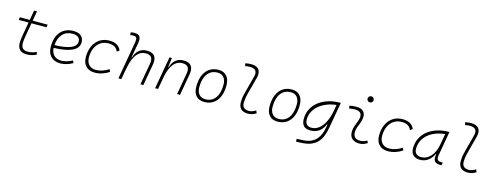

<svg xmlns="http://www.w3.org/2000/svg" viewBox="-21 -1737 7660 2965"><g transform="rotate(15 3808.5 -254.0)"><path d="M338.4 9.8Q190.9 9.8 190.9 -138.2Q190.9 -170.9 195.3 -201.7Q199.7 -232.4 209 -287.1L241.7 -473.6H83.5L91.3 -517.6H249.5L276.9 -674.3H323.2L295.9 -517.6H535.6L527.8 -473.6H288.1L255.4 -287.1Q246.1 -232.9 241.9 -203.6Q237.8 -174.3 237.8 -143.1Q237.8 -35.2 342.8 -35.2Q381.8 -35.2 411.9 -42.5Q441.9 -49.8 482.9 -68.4L492.2 -26.4Q459.5 -11.2 422.9 -0.7Q386.2 9.8 338.4 9.8Z M880.9 -35.2Q921.4 -35.2 967.5 -48.3Q1013.7 -61.5 1056.6 -85.4L1073.7 -47.9Q1027.8 -21 976.1 -5.6Q924.3 9.8 876.5 9.8Q779.3 9.8 724.6 -46.9Q669.9 -103.5 669.9 -204.6Q669.9 -356.4 743.9 -441.9Q817.9 -527.3 949.7 -527.3Q1026.4 -527.3 1069.3 -491.2Q1112.3 -455.1 1112.3 -390.6Q1112.3 -294.9 1008.1 -247.3Q903.8 -199.7 716.8 -195.8Q720.2 -120.1 763.2 -77.6Q806.2 -35.2 880.9 -35.2ZM718.3 -240.2Q886.2 -244.1 975.8 -280.5Q1065.4 -316.9 1065.4 -389.2Q1065.4 -432.6 1034.2 -457.5Q1002.9 -482.4 945.8 -482.4Q845.7 -482.4 786.1 -418.5Q726.6 -354.5 718.3 -240.2Z M1435.1 -35.2Q1486.3 -35.2 1539.3 -53.5Q1592.3 -71.8 1637.2 -102.1L1655.8 -63Q1608.4 -30.3 1548.6 -10.3Q1488.8 9.8 1425.8 9.8Q1335.4 9.8 1284.7 -43Q1233.9 -95.7 1233.9 -189.9Q1233.9 -292 1269.8 -367.7Q1305.7 -443.4 1370.8 -485.4Q1436 -527.3 1523.4 -527.3Q1666.5 -527.3 1710.9 -419.9L1673.3 -391.6Q1653.8 -440.4 1615 -461.4Q1576.2 -482.4 1519.5 -482.4Q1447.8 -482.4 1394 -446.8Q1340.3 -411.1 1310.8 -346.7Q1281.2 -282.2 1280.8 -195.8Q1281.7 -120.1 1322.3 -77.6Q1362.8 -35.2 1435.1 -35.2Z M2157.2 0 2217.8 -344.2Q2230 -413.1 2204.8 -447.8Q2179.7 -482.4 2112.8 -482.4Q2060.5 -482.4 2015.1 -451.7Q1969.7 -420.9 1935.1 -349.6Q1900.4 -278.3 1880.4 -156.2L1882.8 -175.3L1851.6 0H1804.7L1911.1 -604Q1919.4 -651.9 1908.9 -674.8Q1898.4 -697.8 1862.3 -697.8Q1849.1 -697.8 1835.7 -696.5Q1822.3 -695.3 1809.1 -692.4L1803.7 -734.9Q1818.4 -739.3 1833.3 -741Q1848.1 -742.7 1863.3 -742.7Q1926.8 -742.7 1949.2 -709.5Q1971.7 -676.3 1959.5 -608.9L1916.5 -365.7H1924.3Q1945.8 -442.9 1995.8 -485.1Q2045.9 -527.3 2122.6 -527.3Q2296.9 -527.3 2264.2 -340.3L2204.1 0Z M2392.1 0 2483.4 -517.6H2521.5L2502.9 -365.7H2510.3Q2531.7 -442.9 2581.8 -485.1Q2631.8 -527.3 2708.5 -527.3Q2882.8 -527.3 2850.1 -340.3L2790 0H2743.2L2803.7 -344.2Q2815.9 -413.1 2790.8 -447.8Q2765.6 -482.4 2698.7 -482.4Q2649.4 -482.4 2606.2 -455.3Q2563 -428.2 2529.1 -366.2Q2495.1 -304.2 2474.1 -198.7L2439 0Z M3174.8 9.8Q3092.3 9.8 3045.9 -42.5Q2999.5 -94.7 2999.5 -187.5Q2999.5 -347.7 3071 -437.5Q3142.6 -527.3 3269.5 -527.3Q3352.5 -527.3 3398.9 -474.1Q3445.3 -420.9 3445.3 -325.2Q3445.3 -167.5 3373.8 -78.9Q3302.2 9.8 3174.8 9.8ZM3184.6 -35.2Q3285.2 -35.2 3341.8 -111.3Q3398.4 -187.5 3398.4 -323.7Q3398.4 -398.4 3363 -440.4Q3327.6 -482.4 3263.7 -482.4Q3161.6 -482.4 3104 -406Q3046.4 -329.6 3046.4 -193.8Q3046.4 -119.1 3083 -77.1Q3119.6 -35.2 3184.6 -35.2Z M3877.9 9.8Q3726.1 9.8 3726.1 -135.7Q3726.1 -157.2 3730 -195.6Q3733.9 -233.9 3751.5 -300.3L3822.8 -569.3Q3856.4 -697.3 3719.7 -697.3Q3683.1 -697.3 3646.5 -688.5L3636.2 -731Q3660.6 -737.8 3685.5 -740Q3710.4 -742.2 3735.4 -742.2Q3818.4 -742.2 3854.5 -695.3Q3890.6 -648.4 3867.2 -559.6L3798.3 -300.3Q3779.8 -230 3776.4 -192.1Q3772.9 -154.3 3772.9 -138.2Q3771.5 -35.2 3882.3 -35.2Q3931.6 -35.2 3989.7 -72.3L4007.3 -31.2Q3944.3 9.8 3877.9 9.8Z M4346.7 9.8Q4264.2 9.8 4217.8 -42.5Q4171.4 -94.7 4171.4 -187.5Q4171.4 -347.7 4242.9 -437.5Q4314.5 -527.3 4441.4 -527.3Q4524.4 -527.3 4570.8 -474.1Q4617.2 -420.9 4617.2 -325.2Q4617.2 -167.5 4545.7 -78.9Q4474.1 9.8 4346.7 9.8ZM4356.4 -35.2Q4457 -35.2 4513.7 -111.3Q4570.3 -187.5 4570.3 -323.7Q4570.3 -398.4 4534.9 -440.4Q4499.5 -482.4 4435.5 -482.4Q4333.5 -482.4 4275.9 -406Q4218.3 -329.6 4218.3 -193.8Q4218.3 -119.1 4254.9 -77.1Q4291.5 -35.2 4356.4 -35.2Z M4707.5 234.4 4705.6 189.5 4805.2 185.1Q4879.4 181.6 4931.2 158Q4982.9 134.3 5016.4 96.4Q5049.8 58.6 5068.8 12.2Q5087.9 -34.2 5096.7 -82.5L5107.9 -147H5099.6Q5069.8 -71.3 5012.9 -30.5Q4956.1 10.3 4873 10.3Q4731.9 10.3 4731.9 -135.3Q4731.9 -223.1 4768.1 -294.7Q4804.2 -366.2 4869.4 -417Q4934.6 -467.8 5022 -495.1Q5109.4 -522.5 5211.9 -522.5H5221.2L5146 -98.1Q5133.8 -29.3 5111.1 28.8Q5088.4 86.9 5048.6 130.9Q5008.8 174.8 4947 200.7Q4885.3 226.6 4795.4 230.5ZM5165.5 -474.6Q5083 -466.3 5012.5 -438Q4941.9 -409.7 4889.6 -365.5Q4837.4 -321.3 4808.1 -264.6Q4778.8 -208 4778.8 -142.6Q4778.8 -34.7 4880.4 -34.7Q4946.8 -34.7 4999.5 -76.7Q5052.2 -118.7 5089.4 -192.1Q5126.5 -265.6 5145 -359.9L5148.9 -379.4Z M5768.6 -66.9 5783.7 -31.2Q5756.8 -14.2 5727.3 -2.2Q5697.8 9.8 5659.2 9.8Q5576.7 9.8 5536.1 -31.7Q5495.6 -73.2 5500.5 -153.3Q5502.9 -189.9 5514.6 -224.4Q5526.4 -258.8 5540 -291.5Q5553.7 -324.2 5561 -355Q5577.1 -417.5 5550 -450Q5522.9 -482.4 5458 -482.4Q5411.6 -482.4 5368.7 -471.2L5358.4 -513.7Q5387.2 -522 5416 -524.7Q5444.8 -527.3 5473.6 -527.3Q5556.6 -527.3 5592 -480.7Q5627.4 -434.1 5605.5 -345.2Q5597.2 -310.5 5584.2 -280.5Q5571.3 -250.5 5560.5 -221.2Q5549.8 -191.9 5547.4 -157.7Q5539.1 -35.2 5658.7 -35.2Q5689.5 -35.2 5712.9 -42.5Q5736.3 -49.8 5768.6 -66.9ZM5650.9 -646Q5630.9 -646 5616.5 -660.2Q5602.1 -674.3 5602.1 -694.3Q5602.1 -714.4 5616.5 -728.8Q5630.9 -743.2 5650.9 -743.2Q5670.9 -743.2 5685.3 -728.8Q5699.7 -714.4 5699.7 -694.3Q5699.7 -674.3 5685.3 -660.2Q5670.9 -646 5650.9 -646Z M6122.6 -35.2Q6173.8 -35.2 6226.8 -53.5Q6279.8 -71.8 6324.7 -102.1L6343.3 -63Q6295.9 -30.3 6236.1 -10.3Q6176.3 9.8 6113.3 9.8Q6022.9 9.8 5972.2 -43Q5921.4 -95.7 5921.4 -189.9Q5921.4 -292 5957.3 -367.7Q5993.2 -443.4 6058.3 -485.4Q6123.5 -527.3 6210.9 -527.3Q6354 -527.3 6398.4 -419.9L6360.8 -391.6Q6341.3 -440.4 6302.5 -461.4Q6263.7 -482.4 6207 -482.4Q6135.3 -482.4 6081.5 -446.8Q6027.8 -411.1 5998.3 -346.7Q5968.8 -282.2 5968.3 -195.8Q5969.2 -120.1 6009.8 -77.6Q6050.3 -35.2 6122.6 -35.2Z M6627 10.3Q6556.2 10.3 6517.3 -27.8Q6478.5 -65.9 6478.5 -135.3Q6478.5 -223.1 6513.7 -294.7Q6548.8 -366.2 6612.3 -417Q6675.8 -467.8 6761.7 -495.1Q6847.7 -522.5 6948.7 -522.5H6957.5L6887.7 -126Q6880.4 -85.4 6895.8 -62.7Q6911.1 -40 6945.8 -40H6980L6972.2 4.9H6949.2Q6881.3 4.9 6858.2 -29.5Q6835 -64 6848.1 -138.7H6840.8Q6807.6 -66.9 6752.2 -28.3Q6696.8 10.3 6627 10.3ZM6634.3 -34.7Q6720.2 -34.7 6785.2 -105.5Q6850.1 -176.3 6872.6 -306.2L6902.3 -474.6Q6787.1 -463.4 6702.6 -418Q6618.2 -372.6 6571.8 -300.5Q6525.4 -228.5 6525.4 -137.7Q6525.4 -88.9 6554.2 -61.8Q6583 -34.7 6634.3 -34.7Z M7393.6 9.8Q7241.7 9.8 7241.7 -135.7Q7241.7 -157.2 7245.6 -195.6Q7249.5 -233.9 7267.1 -300.3L7338.4 -569.3Q7372.1 -697.3 7235.4 -697.3Q7198.7 -697.3 7162.1 -688.5L7151.9 -731Q7176.3 -737.8 7201.2 -740Q7226.1 -742.2 7251 -742.2Q7334 -742.2 7370.1 -695.3Q7406.2 -648.4 7382.8 -559.6L7314 -300.3Q7295.4 -230 7292 -192.1Q7288.6 -154.3 7288.6 -138.2Q7287.1 -35.2 7397.9 -35.2Q7447.3 -35.2 7505.4 -72.3L7522.9 -31.2Q7460 9.8 7393.6 9.8Z"/></g></svg>

Font: Cascadia Mono NF ExtraLight
Style: Italic
Weight: 200
Italic angle: -10°
Monospace: yes
Designer: Aaron Bell
Foundry: Saja Typeworks
Version: Version 2404.023; ttfautohint (v1.8.4)